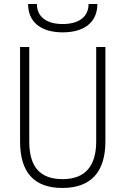

<svg xmlns="http://www.w3.org/2000/svg" viewBox="-20 -928 626 958"><path d="M291 9.8C431.6 9.8 505.9 -67.4 505.9 -222.7V-693.4H460V-222.7C460 -97.7 403.3 -34.2 293 -34.2C177.2 -34.2 126 -97.7 126 -222.7V-693.4H80.1V-222.7C80.1 -67.4 150.4 9.8 291 9.8ZM293 -766.6C402.3 -766.6 465.8 -818.4 465.8 -908.2H421.9C421.9 -844.7 374.5 -808.1 293 -808.1C211.4 -808.1 164.1 -844.7 164.1 -908.2H120.1C120.1 -818.4 183.6 -766.6 293 -766.6Z"/></svg>

Font: Cascadia Mono PL ExtraLight
Style: Regular
Weight: 200
Monospace: yes
Designer: Aaron Bell
Foundry: Saja Typeworks
Version: Version 2404.023